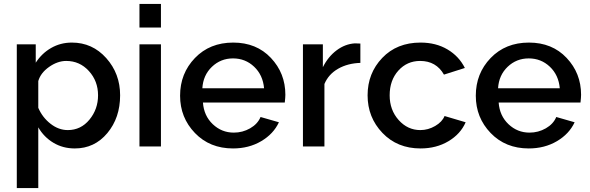

<svg xmlns="http://www.w3.org/2000/svg" viewBox="-20 -750 3019 983"><path d="M176 -98V213H66V-523H163V-429Q194 -477 242 -504.5Q290 -532 348 -532Q453 -532 524 -452.5Q595 -373 595 -262Q595 -147 529.5 -68.5Q464 10 363 10Q302 10 253.5 -19Q205 -48 176 -98ZM482 -262Q482 -335 435 -386.5Q388 -438 319 -438Q275 -438 231.5 -407.5Q188 -377 176 -335V-198Q197 -149 238.5 -116.5Q280 -84 327 -84Q394 -84 438 -137.5Q482 -191 482 -262Z M694 -609V-730H804V-609ZM694 0V-523H804V0Z M1173 10Q1054 10 978 -69Q902 -148 902 -260Q902 -374 978 -453Q1054 -532 1174 -532Q1293 -532 1367 -453.5Q1441 -375 1441 -265Q1441 -252 1438 -225H1019Q1024 -157 1069.5 -114Q1115 -71 1177 -71Q1222 -71 1260.5 -93Q1299 -115 1314 -151L1408 -124Q1380 -64 1317 -27Q1254 10 1173 10ZM1016 -298H1332Q1326 -366 1281 -408.5Q1236 -451 1173 -451Q1110 -451 1065 -408Q1020 -365 1016 -298Z M1825 -428Q1760 -426 1711 -398Q1662 -370 1641 -320V0H1531V-523H1633V-406Q1660 -460 1703.5 -492.5Q1747 -525 1797 -528Q1818 -528 1825 -527Z M2133 10Q2014 10 1938 -69.5Q1862 -149 1862 -262Q1862 -375 1937 -453.5Q2012 -532 2133 -532Q2212 -532 2271 -497Q2330 -462 2360 -402L2253 -368Q2213 -438 2131 -438Q2064 -438 2019.5 -388.5Q1975 -339 1975 -262Q1975 -187 2021 -135.5Q2067 -84 2132 -84Q2172 -84 2208 -105Q2244 -126 2256 -156L2364 -124Q2338 -64 2276 -27Q2214 10 2133 10Z M2687 10Q2568 10 2492 -69Q2416 -148 2416 -260Q2416 -374 2492 -453Q2568 -532 2688 -532Q2807 -532 2881 -453.5Q2955 -375 2955 -265Q2955 -252 2952 -225H2533Q2538 -157 2583.5 -114Q2629 -71 2691 -71Q2736 -71 2774.5 -93Q2813 -115 2828 -151L2922 -124Q2894 -64 2831 -27Q2768 10 2687 10ZM2530 -298H2846Q2840 -366 2795 -408.5Q2750 -451 2687 -451Q2624 -451 2579 -408Q2534 -365 2530 -298Z"/></svg>

Font: Raleway-v4020 SemiBold
Style: Regular
Weight: 600
Designer: Matt McInerney, Pablo Impallari, Rodrigo Fuenzalida
Foundry: Matt McInerney, Pablo Impallari, Rodrigo Fuenzalida
Version: Version 4.020;PS 004.020;hotconv 1.0.88;makeotf.lib2.5.64775